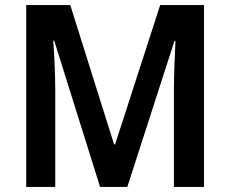

<svg xmlns="http://www.w3.org/2000/svg" viewBox="-20 -734 904 754"><path d="M373 0H480L665 -573H669C667 -523 663 -442 663 -386V0H781V-714H609L432 -167H428L256 -714H83V0H197V-382C197 -441 193 -524 189 -574H193Z"/></svg>

Font: Noto Sans Armenian SemiCondensed SemiBold
Style: Regular
Weight: 600
Width: 4
Designer: Monotype Design Team
Foundry: Monotype Imaging Inc.
Version: Version 2.008